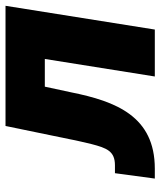

<svg xmlns="http://www.w3.org/2000/svg" viewBox="36 -604 568 679"><g transform="rotate(-90 319.5 -264.0)"><path d="M47 -141 28 0H63C248 0 301 -137 333 -296L353 -389H451L389 0H555L639 -528H214L168 -305C162 -273 155 -246 150 -224C136 -170 125 -141 75 -141Z"/></g></svg>

Font: Asimov Pro
Style: UltObl
Weight: 900
Designer: Google
Version: Version 2.000980; 2014